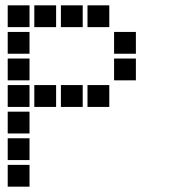

<svg xmlns="http://www.w3.org/2000/svg" viewBox="-20 -711 640 722"><path d="M10 -691Q9 -691 9 -691Q9 -691 9 -690V-610Q9 -609 9 -609Q9 -609 10 -609H90Q91 -609 91 -609Q91 -609 91 -610V-690Q91 -691 91 -691Q91 -691 90 -691ZM110 -691Q109 -691 109 -691Q109 -691 109 -690V-610Q109 -609 109 -609Q109 -609 110 -609H190Q191 -609 191 -609Q191 -609 191 -610V-690Q191 -691 191 -691Q191 -691 190 -691ZM210 -691Q209 -691 209 -691Q209 -691 209 -690V-610Q209 -609 209 -609Q209 -609 210 -609H290Q291 -609 291 -609Q291 -609 291 -610V-690Q291 -691 291 -691Q291 -691 290 -691ZM310 -691Q309 -691 309 -691Q309 -691 309 -690V-610Q309 -609 309 -609Q309 -609 310 -609H390Q391 -609 391 -609Q391 -609 391 -610V-690Q391 -691 391 -691Q391 -691 390 -691ZM10 -591Q9 -591 9 -591Q9 -591 9 -590V-510Q9 -509 9 -509Q9 -509 10 -509H90Q91 -509 91 -509Q91 -509 91 -510V-590Q91 -591 91 -591Q91 -591 90 -591ZM410 -591Q409 -591 409 -591Q409 -591 409 -590V-510Q409 -509 409 -509Q409 -509 410 -509H490Q491 -509 491 -509Q491 -509 491 -510V-590Q491 -591 491 -591Q491 -591 490 -591ZM10 -491Q9 -491 9 -491Q9 -491 9 -490V-410Q9 -409 9 -409Q9 -409 10 -409H90Q91 -409 91 -409Q91 -409 91 -410V-490Q91 -491 91 -491Q91 -491 90 -491ZM410 -491Q409 -491 409 -491Q409 -491 409 -490V-410Q409 -409 409 -409Q409 -409 410 -409H490Q491 -409 491 -409Q491 -409 491 -410V-490Q491 -491 491 -491Q491 -491 490 -491ZM10 -391Q9 -391 9 -391Q9 -391 9 -390V-310Q9 -309 9 -309Q9 -309 10 -309H90Q91 -309 91 -309Q91 -309 91 -310V-390Q91 -391 91 -391Q91 -391 90 -391ZM110 -391Q109 -391 109 -391Q109 -391 109 -390V-310Q109 -309 109 -309Q109 -309 110 -309H190Q191 -309 191 -309Q191 -309 191 -310V-390Q191 -391 191 -391Q191 -391 190 -391ZM210 -391Q209 -391 209 -391Q209 -391 209 -390V-310Q209 -309 209 -309Q209 -309 210 -309H290Q291 -309 291 -309Q291 -309 291 -310V-390Q291 -391 291 -391Q291 -391 290 -391ZM310 -391Q309 -391 309 -391Q309 -391 309 -390V-310Q309 -309 309 -309Q309 -309 310 -309H390Q391 -309 391 -309Q391 -309 391 -310V-390Q391 -391 391 -391Q391 -391 390 -391ZM10 -291Q9 -291 9 -291Q9 -291 9 -290V-210Q9 -209 9 -209Q9 -209 10 -209H90Q91 -209 91 -209Q91 -209 91 -210V-290Q91 -291 91 -291Q91 -291 90 -291ZM10 -191Q9 -191 9 -191Q9 -191 9 -190V-110Q9 -109 9 -109Q9 -109 10 -109H90Q91 -109 91 -109Q91 -109 91 -110V-190Q91 -191 91 -191Q91 -191 90 -191ZM10 -91Q9 -91 9 -91Q9 -91 9 -90V-10Q9 -9 9 -9Q9 -9 10 -9H90Q91 -9 91 -9Q91 -9 91 -10V-90Q91 -91 91 -91Q91 -91 90 -91Z"/></svg>

Font: Doto Black ExtraBold
Style: Regular
Weight: 800
Monospace: yes
Version: Version 1.000